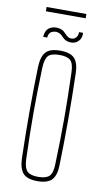

<svg xmlns="http://www.w3.org/2000/svg" viewBox="-90 -835 482 884"><g transform="rotate(10 151.0 -393.5)"><path d="M151 5Q104 5 84.5 -16Q65 -37 63 -85Q57 -300 63 -514Q65 -563 84.5 -584Q104 -605 151 -605Q198 -605 218 -584Q238 -563 239 -514Q245 -300 239 -85Q238 -37 218 -16Q198 5 151 5ZM151 -15Q187 -15 202.5 -29.5Q218 -44 219 -85Q221 -148 222 -200Q223 -252 223 -299.5Q223 -347 222 -399Q221 -451 219 -514Q218 -556 203 -570.5Q188 -585 151 -585Q114 -585 99.5 -570.5Q85 -556 83 -514Q81 -451 80 -399Q79 -347 79 -299.5Q79 -252 80 -200Q81 -148 83 -85Q85 -44 100 -29.5Q115 -15 151 -15ZM62 -654Q65 -688 85.5 -699Q106 -710 128 -705Q144 -702 152.5 -693.5Q161 -685 168.5 -678Q176 -671 186 -669Q203 -667 212.5 -678Q222 -689 221 -704H240Q242 -679 226 -663.5Q210 -648 185 -651Q170 -653 161 -660Q152 -667 144.5 -675Q137 -683 124 -686Q113 -689 98 -683Q83 -677 81 -654ZM54 -772V-792H240V-772Z"/></g></svg>

Font: Big Shoulders Display Thin
Style: Regular
Weight: 100
Designer: Patric King
Foundry: XO Type Co
Version: Version 1.000; ttfautohint (v1.8.2)